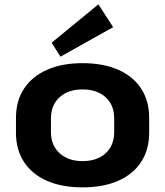

<svg xmlns="http://www.w3.org/2000/svg" viewBox="-20 -835 744 866"><path d="M352.1 10.1Q259.1 10.1 191.8 -19.5Q124.4 -49.1 88.2 -104.5Q52 -159.9 52 -236.6V-303.4Q52 -380.1 88.4 -435.3Q124.9 -490.4 192.3 -520.3Q259.6 -550.1 352.1 -550.1Q445.6 -550.1 513 -520.5Q580.4 -490.9 616.6 -435.5Q652.8 -380.1 652.8 -303.4V-236.6Q652.8 -159.9 616.6 -104.5Q580.4 -49.1 513 -19.5Q445.6 10.1 352.1 10.1ZM352.1 -108.3Q417.6 -108.3 456.3 -143.7Q495 -179.2 495 -239.2V-300.8Q495 -361.3 456.3 -396.5Q417.6 -431.7 352.1 -431.7Q287.7 -431.7 248.7 -396.3Q209.8 -360.8 209.8 -300.8V-239.2Q209.8 -179.7 248.7 -144Q287.7 -108.3 352.1 -108.3ZM490.4 -712.6 252.8 -579.4 212.9 -642.4 423.8 -815.4Z"/></svg>

Font: Pathway Extreme 8pt Thin
Style: Regular
Weight: 100
Version: Version 1.001;gftools[0.9.26]